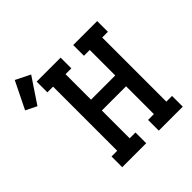

<svg xmlns="http://www.w3.org/2000/svg" viewBox="-350 -1001 1166 1166"><g transform="rotate(-45 233.5 -418.0)"><path d="M40 0V-92H89V-643H40V-735H246V-643H196V-424H404V-643H354V-735H560V-643H511V-92H560V0H354V-92H404V-331H196V-92H246V0ZM-62 -626 -133 -661 -47 -836 47 -789Z"/></g></svg>

Font: Iosevka Slab Semibold Extended
Style: Regular
Weight: 600
Width: 7
Monospace: yes
Designer: Belleve Invis
Foundry: Belleve Invis
Version: Version 11.1.0; ttfautohint (v1.8.3)